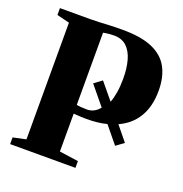

<svg xmlns="http://www.w3.org/2000/svg" viewBox="-133 -867 939 985"><g transform="rotate(20 336.0 -374.5)"><path d="M28.5 0V-36.5L99 -51.5V-688.5L30 -705.5V-743H194.5Q217.5 -743 242.8 -744.2Q268 -745.5 298.8 -747Q329.5 -748.5 368 -748.5Q471.5 -749 533.5 -722Q595.5 -695 623.2 -643.2Q651 -591.5 651 -517.5Q651 -432 616.2 -373.8Q581.5 -315.5 515.5 -286L580 -207L537.5 -176L462.5 -267.5Q438 -261 410 -258Q382 -255 351 -255Q337 -255 322.5 -255.8Q308 -256.5 297 -257.2Q286 -258 281.5 -258.5V-51.5L385 -37V0ZM338 -301.5Q357.5 -301.5 374.8 -310.2Q392 -319 406 -336.5L322 -438.5L364.5 -470L438.5 -380.5Q448 -405 453.5 -438.2Q459 -471.5 459 -514Q459 -570 447 -613.2Q435 -656.5 408.8 -681.2Q382.5 -706 340 -706Q325 -706 314.8 -705Q304.5 -704 296.8 -702.8Q289 -701.5 281 -700V-306Q289.5 -304 304.2 -302.8Q319 -301.5 338 -301.5Z"/></g></svg>

Font: Merriweather 96pt Black
Style: Regular
Weight: 900
Version: Version 2.100